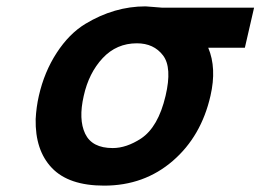

<svg xmlns="http://www.w3.org/2000/svg" viewBox="-20 -571 818 603"><path d="M437 -551Q443 -551 463 -549Q483 -547 488 -547H778L749 -421H634Q661 -357 641 -270Q612 -143 523 -66Q433 12 307 12Q196 12 143 -43.5Q90 -99 92 -197Q94 -235 102 -270Q119 -345 158 -405Q197 -465 248 -496Q339 -551 437 -551ZM243 -270Q226 -196 247.5 -151Q269 -106 334 -106Q377 -106 423 -136Q477 -172 500 -270Q521 -359 492 -397Q463 -435 410 -435Q346 -435 302.5 -388.5Q259 -342 243 -270Z"/></svg>

Font: Miedinger
Style: Bold-Italic
Weight: 700
Italic angle: -13°
Version: Version 001.000